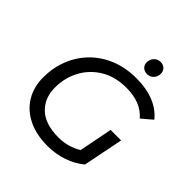

<svg xmlns="http://www.w3.org/2000/svg" viewBox="-234 -1062 1240 1240"><g transform="rotate(45 386.0 -442.5)"><path d="M394 8Q290 8 215 -29Q140 -66 100 -132.5Q60 -199 60 -287Q60 -374 90 -450.5Q120 -527 176.5 -585Q233 -643 312.5 -675.5Q392 -708 491 -708Q583 -708 651.5 -680Q720 -652 761 -600L689 -539Q654 -580 604 -599.5Q554 -619 487 -619Q387 -619 313.5 -575Q240 -531 200 -457Q160 -383 160 -293Q160 -198 221.5 -139.5Q283 -81 405 -81Q491 -81 563 -125L608 -354H704L649 -79Q599 -37 532 -14.5Q465 8 394 8ZM519 -775Q495 -775 479.5 -789.5Q464 -804 464 -827Q464 -856 482 -874.5Q500 -893 527 -893Q551 -893 566 -878Q581 -863 581 -840Q581 -811 563 -793Q545 -775 519 -775Z"/></g></svg>

Font: Montserrat Medium
Style: Italic
Weight: 500
Italic angle: -11.3°
Designer: Julieta Ulanovsky
Foundry: Julieta Ulanovsky
Version: Version 9.000; ttfautohint (v1.8.4.7-5d5b)